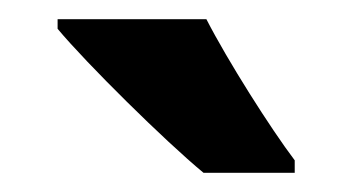

<svg xmlns="http://www.w3.org/2000/svg" viewBox="-20 -786 367 200"><path d="M195 -766H40V-756C70 -720 152 -639 192 -606H287V-619C262 -652 217 -723 195 -766Z"/></svg>

Font: Noto Sans Thai Looped Condensed
Style: Bold
Weight: 700
Width: 3
Designer: Sasikarn Vongin, Ben Mitchell
Foundry: The Fontpad Ltd
Version: Version 1.001